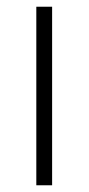

<svg xmlns="http://www.w3.org/2000/svg" viewBox="-20 -551 264 571"><path d="M135 0H88V-531H135Z"/></svg>

Font: Noto Sans Oriya ExtraLight
Style: Regular
Weight: 250
Version: Version 2.003